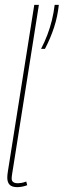

<svg xmlns="http://www.w3.org/2000/svg" viewBox="-20 -760 262 790"><path d="M121 -740H140L35 -76Q32 -57 30 -45Q28 -33 28 -25Q28 -19 30.5 -15Q33 -11 38.5 -8.5Q44 -6 54 -6Q60 -6 68.5 -7.5Q77 -9 88 -13L92 2Q82 6 71 8Q60 10 51 10Q29 10 19.5 0Q10 -10 10 -29Q10 -34 10.5 -40Q11 -46 12 -52ZM149 -559Q164 -588 175 -617Q186 -646 193.5 -676.5Q201 -707 205 -740H222Q217 -692 202.5 -647.5Q188 -603 165 -559Z"/></svg>

Font: Georama ExtraCondensed Thin
Style: Italic
Weight: 100
Width: 2
Italic angle: -9°
Designer: Jean-Baptiste Levee
Foundry: Production Type
Version: Version 1.001